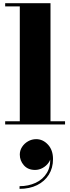

<svg xmlns="http://www.w3.org/2000/svg" viewBox="-20 -770 434 1188"><path d="M292.5 -750V-19.5H382.5V0H12V-19.5H102.5V-730.5H12V-750ZM101 398.5V382Q155.5 382 200.5 361.2Q245.5 340.5 270.5 299Q295.5 257.5 289.5 195.5H294.5Q294.5 217.5 280.2 237.2Q266 257 243.8 269.2Q221.5 281.5 197 281.5Q153 281.5 127.8 252.8Q102.5 224 102.5 186.5Q102.5 161 116.5 139.2Q130.5 117.5 153.8 104.2Q177 91 204 91Q245.5 91 276.8 124.8Q308 158.5 308 214.5Q308 269.5 282 311Q256 352.5 209.5 375.5Q163 398.5 101 398.5Z"/></svg>

Font: Bodoni Moda Black
Style: Regular
Weight: 900
Version: Version 2.005